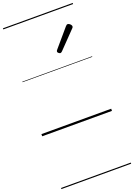

<svg xmlns="http://www.w3.org/2000/svg" viewBox="-260 -1089 1166 1668"><g transform="rotate(-20 322.5 -255.0)"><path d="M396 -625Q390 -625 381 -632Q372 -639 372 -646Q372 -650 373.5 -654Q375 -658 380 -663L520 -827Q526 -834 530.5 -837Q535 -840 540 -840Q547 -840 555 -835Q563 -830 568.5 -822.5Q574 -815 574 -808Q574 -803 572 -799.5Q570 -796 566 -792L413 -634Q404 -625 396 -625ZM0 478H645V488H0ZM0 -20H645V0H0ZM0 -505H645V-500H0ZM0 -998H645V-988H0Z"/></g></svg>

Font: Playwrite AU SA Guides
Style: Regular
Weight: 400
Designer: Veronika Burian, José Scaglione
Foundry: TypeTogether
Version: Version 1.003